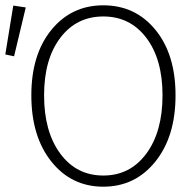

<svg xmlns="http://www.w3.org/2000/svg" viewBox="-43 -691 735 723"><path d="M75 -332Q75 -486 150.5 -578.5Q226 -671 346 -671Q467 -671 542.5 -578.5Q618 -486 618 -332Q618 -177 542 -82.5Q466 12 346 12Q226 12 150.5 -82.5Q75 -177 75 -332ZM569 -332Q569 -468 508 -548.5Q447 -629 346 -629Q245 -629 184 -548.5Q123 -468 123 -332Q123 -195 184 -112.5Q245 -30 346 -30Q447 -30 508 -112.5Q569 -195 569 -332ZM-23 -486 7 -670 54 -663 10 -479Z"/></svg>

Font: Toshiba Sans Light
Style: Regular
Weight: 300
Designer: Paul D. Hunt
Foundry: Toshiba Corporation
Version: Version 2.020;PS 2.0;hotconv 1.0.86;makeotf.lib2.5.63406